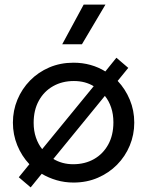

<svg xmlns="http://www.w3.org/2000/svg" viewBox="-20 -777 638 833"><path d="M113 36 61.5 -8 107.5 -64.5Q74 -100 55 -146.5Q36 -193 36 -245Q36 -297.5 55.5 -344.5Q75 -391.5 110.5 -427.8Q146 -464 194 -484.5Q242 -505 299 -505Q338 -505 372.8 -495.2Q407.5 -485.5 437 -467L485 -526.5L536.5 -482.5L490.5 -426Q524 -390.5 543.2 -344.2Q562.5 -298 562.5 -245Q562.5 -192.5 543 -145.5Q523.5 -98.5 488 -62.5Q452.5 -26.5 404.5 -5.8Q356.5 15 299 15Q260.5 15 225.5 4.8Q190.5 -5.5 161 -23ZM163 -130 386.5 -403Q368.5 -414 347 -419.8Q325.5 -425.5 300.5 -425.5Q250 -425.5 210.5 -403.2Q171 -381 148.5 -340.2Q126 -299.5 126 -244Q126 -209 136 -180Q146 -151 163 -130ZM297.5 -64.5Q348.5 -64.5 387.8 -86.8Q427 -109 449.5 -149.8Q472 -190.5 472 -246.5Q472 -281.5 462.2 -310.5Q452.5 -339.5 435 -361L211.5 -87.5Q229.5 -76.5 251.2 -70.5Q273 -64.5 297.5 -64.5ZM250 -585 343 -757H437.5L335.5 -585Z"/></svg>

Font: Geologica Cursive Light
Style: Regular
Weight: 300
Designer: Sindre Bremnes, Frode Helland
Foundry: Monokrom Skriftforlag AS
Version: Version 1.010;gftools[0.9.28]